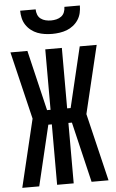

<svg xmlns="http://www.w3.org/2000/svg" viewBox="-62 -997 625 1038"><g transform="rotate(-5 250.0 -477.5)"><path d="M108 0H16L104 -368L16 -735H108L186 -407H205V-735H295V-407H314L392 -735H484L396 -367L484 0H392L314 -328H295V0H205V-328H186ZM250 -815Q230 -815 209.5 -818Q189 -821 170.5 -828Q152 -835 135.5 -848Q119 -861 108 -878Q97 -895 92.5 -915Q88 -935 88 -955H172Q172 -940 177.5 -926Q183 -912 194.5 -903.5Q206 -895 220.5 -891.5Q235 -888 250 -888Q265 -888 279.5 -891.5Q294 -895 305.5 -903.5Q317 -912 322.5 -926Q328 -940 328 -955H412Q412 -935 407.5 -915Q403 -895 392 -878Q381 -861 364.5 -848Q348 -835 329.5 -828Q311 -821 290.5 -818Q270 -815 250 -815Z"/></g></svg>

Font: Iosevka SS04 Semibold
Style: Regular
Weight: 600
Monospace: yes
Designer: Belleve Invis
Foundry: Belleve Invis
Version: Version 19.0.0; ttfautohint (v1.8.4)